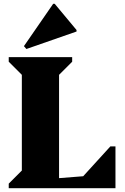

<svg xmlns="http://www.w3.org/2000/svg" viewBox="-20 -991 660 1011"><path d="M26 0V-24L95 -93V-597L26 -666V-690H360V-666L291 -597V-53L418 -63L561 -220H588V0ZM119 -733 106 -748 260 -971H268L383 -833V-825Z"/></svg>

Font: Platypi ExtraBold
Style: Regular
Weight: 800
Designer: David Sargent
Foundry: Bolt Cutter Type
Version: Version 1.200; ttfautohint (v1.8.4.7-5d5b)